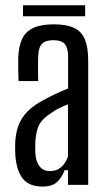

<svg xmlns="http://www.w3.org/2000/svg" viewBox="-20 -699 404 726"><path d="M142 6.5Q91 6.5 67 -22.5Q43 -51.5 38 -110.5Q37.5 -123 37.2 -136Q37 -149 37.5 -160.5Q39.5 -196.5 50 -224.8Q60.5 -253 83 -276.5Q105.5 -300 145 -321Q167 -333 190.2 -344Q213.5 -355 237.5 -364.5V-485.5Q237.5 -517.5 225.2 -532.2Q213 -547 181 -547Q153 -547 139.5 -534.2Q126 -521.5 124.5 -487.5Q124 -476.5 123.8 -459.2Q123.5 -442 123.8 -424Q124 -406 124.5 -392.5H50Q49.5 -410 49 -435.2Q48.5 -460.5 49 -480.5Q50.5 -525 64.2 -553Q78 -581 107 -594Q136 -607 183.5 -607Q232.5 -607 261 -593Q289.5 -579 301.5 -548.8Q313.5 -518.5 313.5 -470V0H237V-55.5H224.5Q213 -25.5 194.2 -9.5Q175.5 6.5 142 6.5ZM169 -52Q193.5 -52 210.5 -66.2Q227.5 -80.5 237 -107.5V-304.5Q220 -298 201.8 -289Q183.5 -280 162.5 -264Q134 -244 124.5 -218.8Q115 -193.5 113.5 -160.5Q113 -151.5 113.2 -139.8Q113.5 -128 114 -116Q116.5 -85 130.8 -68.5Q145 -52 169 -52ZM67 -679H302V-637.5H67Z"/></svg>

Font: Big Shoulders Display Thin Medium
Style: Regular
Weight: 500
Version: Version 2.002